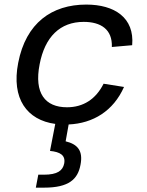

<svg xmlns="http://www.w3.org/2000/svg" viewBox="-20 -546 660 860"><path d="M535.5 -156.5 444 -171C409 -101.5 353 -65.5 280 -65.5C182.5 -65.5 132 -128 157.5 -258C181 -381 249 -448 355 -448C431.5 -448 484 -414.5 481 -335.5L572 -343.5C583 -467 492.5 -525.5 366.5 -525.5C212.5 -525.5 96 -443.5 61.5 -264.5C30 -104 101 -8 227.5 9L204 130C249 134.5 274.5 149 267.5 186.5C261 218 238 236.5 176 236.5H151.5L140.5 294.5H177.5C289 294.5 328.5 256.5 340.5 192.5C353 129 327.5 100 274 87L287.5 11.5C397 6.5 487.5 -48.5 535.5 -156.5Z"/></svg>

Font: Monaspace Neon
Style: Italic
Weight: 400
Italic angle: -11°
Designer: Riley Cran & the Lettermatic Team
Foundry: Lettermatic
Version: Version 1.200 (Monaspace Neon)